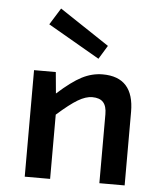

<svg xmlns="http://www.w3.org/2000/svg" viewBox="-53 -799 721 846"><g transform="rotate(5 307.0 -376.0)"><path d="M402.8 -606 366.2 -545.9 137.2 -678.2 183.1 -752ZM184.1 -471.2 192.9 -377Q254.9 -433.1 299.6 -456.1Q344.2 -479 391.1 -479Q529.8 -479 529.8 -325.2V0H418V-305.2Q418 -340.8 402.6 -357.9Q387.2 -375 354 -375Q325.7 -375 291 -354.5Q256.3 -334 200.2 -284.2V0H87.9V-471.2Z"/></g></svg>

Font: IntelOne Mono Medium
Style: Regular
Weight: 500
Designer: Fred Shallcrass
Foundry: Frere-Jones Type LLC
Version: Version 1.200;hotconv 1.1.0;makeotfexe 2.6.0;FJTRelease1.2